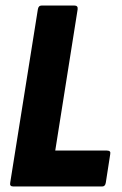

<svg xmlns="http://www.w3.org/2000/svg" viewBox="-20 -675 443 695"><path d="M28 0Q14 0 17 -14L117 -641Q119 -655 131 -655H249Q263 -655 261 -641L180 -130H367Q382 -130 379 -117L363 -14Q361 0 350 0Z"/></svg>

Font: Sofia Sans Condensed Black
Style: Italic
Weight: 900
Italic angle: -9°
Version: Version 4.100